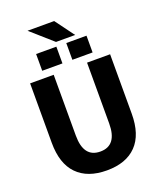

<svg xmlns="http://www.w3.org/2000/svg" viewBox="-190 -1190 1094 1315"><g transform="rotate(-20 357.5 -532.5)"><path d="M66.4 -297.9V-730.5H238.3V-287.1Q238.3 -127 359.9 -127Q481.4 -127 481.4 -287.1V-730.5H649.4V-297.9Q649.4 -145.5 574.2 -67.9Q499 9.8 358.4 9.8Q217.8 9.8 142.1 -67.9Q66.4 -145.5 66.4 -297.9ZM172.9 -1075.2H367.2L469.7 -936.5H330.1ZM173.8 -783.2V-905.3H321.3V-783.2ZM393.6 -783.2V-905.3H541V-783.2Z"/></g></svg>

Font: GenEi M Gothic v2 Heavy
Style: Regular
Weight: 800
Version: Version 2.0